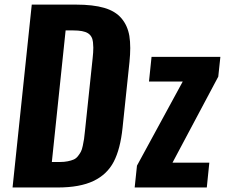

<svg xmlns="http://www.w3.org/2000/svg" viewBox="-20 -830 996 850"><path d="M576.2 0 586.4 -96.7 789.1 -469.2H639.6L650.9 -578.1H955.6L946.3 -490.7L743.7 -109.9H906.7L895.5 0ZM209.5 -112.8H244.6Q264.6 -112.8 280 -116Q295.4 -119.1 306.2 -123.8Q316.9 -128.4 325 -138.7Q333 -148.9 337.9 -158Q342.8 -167 346.4 -184.3Q350.1 -201.7 352.1 -214.8Q354 -228 356.4 -252.4L390.1 -571.8Q393.1 -598.6 393.1 -619.1Q392.6 -632.8 391.6 -643.6Q388.7 -670.9 368.9 -683.1Q349.1 -695.3 304.7 -695.3H270.5ZM35.6 0 120.6 -809.6H315.9Q392.1 -809.6 441.4 -795.2Q490.7 -780.8 517.8 -748.8Q544.9 -716.8 552.7 -670.9Q556.6 -647 556.6 -617.2Q556.6 -589.4 553.2 -555.7L522.5 -263.7Q512.7 -169.9 483.4 -113.8Q454.1 -57.6 393.8 -28.8Q333.5 0 235.4 0Z"/></svg>

Font: Oswald
Style: Demi-Bold
Weight: 600
Designer: Vernon Adams
Foundry: Vernon Adams
Version: 3.0; ttfautohint (v0.94.23-7a4d-dirty) -l 8 -r 50 -G 200 -x 